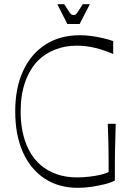

<svg xmlns="http://www.w3.org/2000/svg" viewBox="-20 -885 628 921"><path d="M354 16Q260 16 192.5 -29.5Q125 -75 89 -157Q53 -239 53 -350Q53 -464 91 -545.5Q129 -627 198.5 -671.5Q268 -716 363 -716Q389 -716 416.5 -712.5Q444 -709 472 -702.5Q500 -696 523 -688V-626Q479 -645 435.5 -655.5Q392 -666 348 -666Q292 -666 244 -647Q196 -628 162 -594Q123 -554 101 -492.5Q79 -431 79 -350Q79 -268 102.5 -202.5Q126 -137 173 -95Q206 -66 250.5 -50Q295 -34 350 -34Q378 -34 408 -37.5Q438 -41 463.5 -47Q489 -53 501 -60Q501 -97 501 -119.5Q501 -142 500.5 -163.5Q500 -185 499.5 -214Q499 -243 497 -291H535Q534 -241 533 -209.5Q532 -178 531.5 -153.5Q531 -129 531 -98.5Q531 -68 531 -19Q513 -9 483 -1.5Q453 6 419 11Q385 16 354 16ZM303 -770 255 -865H288Q305 -839 312 -828Q319 -817 323.5 -815Q328 -813 333 -813Q339 -813 342.5 -815Q346 -817 353.5 -828Q361 -839 377 -865H411L362 -770Z"/></svg>

Font: Ojuju Light
Style: Regular
Weight: 300
Designer: Chisaokwu Joboson, Mirko Velimirovic
Foundry: Udi Foundry
Version: Version 1.000